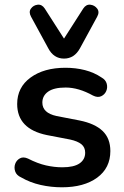

<svg xmlns="http://www.w3.org/2000/svg" viewBox="-20 -786 527 816"><path d="M243 10Q197 10 152.5 0Q108 -10 70 -32Q50 -41 44.5 -57.5Q39 -74 44.5 -89.5Q50 -105 64.5 -113Q79 -121 99 -112Q140 -91 175.5 -83Q211 -75 245 -75Q294 -75 318 -91.5Q342 -108 342 -137Q342 -160 326 -173Q310 -186 278 -193L179 -212Q53 -238 53 -344Q53 -415 110 -456.5Q167 -498 258 -498Q302 -498 341 -488Q380 -478 411 -457Q429 -447 433.5 -430.5Q438 -414 431.5 -399Q425 -384 410 -377Q395 -370 375 -380Q314 -414 259 -414Q209 -414 184.5 -396.5Q160 -379 160 -350Q160 -306 220 -293L318 -274Q383 -261 416 -229.5Q449 -198 449 -144Q449 -72 393 -31Q337 10 243 10ZM252 -537Q208 -537 185 -581L112 -715Q101 -735 111.5 -749.5Q122 -764 140 -766Q158 -768 170 -750L252 -622L334 -750Q346 -768 364 -766Q382 -764 393 -749.5Q404 -735 393 -715L320 -581Q296 -537 252 -537Z"/></svg>

Font: Chiron GoRound TC M
Style: Regular
Weight: 500
Designer: Ryoko NISHIZUKA 西塚涼子 (kana, bopomofo & ideographs); Paul D. Hunt (Latin, Greek & Cyrillic); Sandoll Communications 산돌커뮤니
Foundry: Adobe
Version: Version 1.000;hotconv 1.1.1;makeotfexe 2.6.0